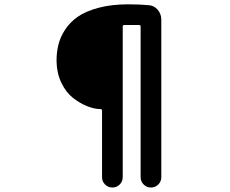

<svg xmlns="http://www.w3.org/2000/svg" viewBox="-20 -794 1040 870"><path d="M442.4 8.8V-293Q442.4 -299.8 434.6 -299.8Q407.2 -299.8 374.5 -313Q341.8 -326.2 310.5 -350.6Q279.3 -375 258.3 -418.5Q237.3 -461.9 236.3 -514.6Q236.3 -517.6 236.3 -520.5Q236.3 -556.6 244.1 -588.9Q252 -624 274.4 -658.7Q296.9 -693.4 332.5 -718.3Q368.2 -743.2 426.8 -758.8Q485.4 -774.4 560.5 -774.4Q614.3 -774.4 654.3 -770.5Q678.7 -768.6 694.8 -749.5Q710.9 -730.5 710.9 -705.1V8.8Q710.9 28.3 697.3 42Q683.6 55.7 664.1 55.7Q644.5 55.7 630.9 42Q617.2 28.3 617.2 8.8V-673.8Q617.2 -680.7 609.4 -680.7H543Q536.1 -680.7 536.1 -673.8V8.8Q536.1 28.3 522.5 42Q508.8 55.7 489.3 55.7Q469.7 55.7 456.1 42Q442.4 28.3 442.4 8.8Z"/></svg>

Font: Gen Jyuu Gothic Monospace Bold
Style: Bold
Weight: 700
Designer: [Source Han Sans]
Ryoko NISHIZUKA  (kana & ideographs); Paul D. Hunt (Latin, Greek & Cyrillic); Wenlong ZHANG  (bopomofo
Version: Version 1.002.20150607